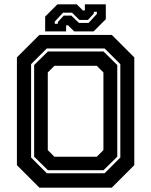

<svg xmlns="http://www.w3.org/2000/svg" viewBox="-20 -860 693 880"><path d="M160.5 0 57.5 -103V-597L160.5 -700H492.5L595.5 -597V-103L492.5 0ZM229.5 -141.5H423.5L454 -172V-528L423.5 -558.5H229.5L199 -528V-172ZM194.5 -66H459.5L531.5 -138V-566L459.5 -638H194.5L122.5 -566V-138ZM199.5 -80 136.5 -142V-562L199.5 -624H454.5L517.5 -562V-142L454.5 -80ZM187 -716V-784L243 -840H332L360 -812H369V-840H465V-772L409 -716H320L292 -744H283V-716ZM231 -751H245V-759L272 -788.5H307L342 -755H386L424 -796V-806H410V-798L383 -768.5H344L310 -802H269L231 -761Z"/></svg>

Font: Tourney
Style: Bold
Weight: 700
Designer: Tyler Finck
Foundry: Etcetera Type Co
Version: Version 1.015